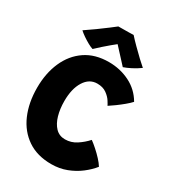

<svg xmlns="http://www.w3.org/2000/svg" viewBox="-208 -978 983 1095"><g transform="rotate(30 284.0 -430.5)"><path d="M548.5 -117Q523.5 -85.5 487 -57.5Q450.5 -29.5 404.5 -11.8Q358.5 6 304.5 6Q211.5 6 147.5 -37.5Q83.5 -81 50.5 -157.2Q17.5 -233.5 17.5 -331.5Q17.5 -427 50.5 -502Q83.5 -577 146.5 -620Q209.5 -663 300.5 -663Q374.5 -663 437.8 -631.5Q501 -600 537 -538Q523.5 -523 501.5 -504.8Q479.5 -486.5 456.5 -469.8Q433.5 -453 417 -442.5Q414 -449.5 401.5 -469.2Q389 -489 365 -506.2Q341 -523.5 304 -523.5Q252 -523.5 221 -474Q190 -424.5 190 -343.5Q190 -292 202.2 -249.2Q214.5 -206.5 239.2 -181Q264 -155.5 301.5 -155.5Q342 -155.5 376 -177.8Q410 -200 436.5 -229.5Q454 -217 476.2 -197.2Q498.5 -177.5 518 -156.2Q537.5 -135 548.5 -117ZM344 -867Q362.5 -846 389.8 -818.8Q417 -791.5 443 -767Q469 -742.5 483.5 -730.5Q458.5 -712.5 430.8 -698.2Q403 -684 382 -677Q367 -693.5 349.2 -712.8Q331.5 -732 315.8 -749Q300 -766 291 -776Q279.5 -767 260.2 -751Q241 -735 219.8 -716.2Q198.5 -697.5 181 -680.5Q167.5 -684.5 148 -695.2Q128.5 -706 109.2 -719.2Q90 -732.5 77.5 -744Q107.5 -764 142.5 -789.2Q177.5 -814.5 205.8 -836Q234 -857.5 244 -865.5Q252.5 -865.5 272.2 -865.8Q292 -866 312.5 -866.2Q333 -866.5 344 -867Z"/></g></svg>

Font: Grandstander
Style: Bold
Weight: 700
Designer: Tyler Finck
Foundry: Etcetera Type Co
Version: Version 1.200; ttfautohint (v1.8.3)